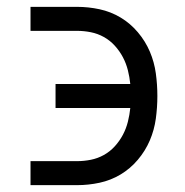

<svg xmlns="http://www.w3.org/2000/svg" viewBox="-20 -540 540 560"><path d="M69 0V-70H205Q225 -70 245 -74Q265 -78 283 -88Q301 -98 315 -113.5Q329 -129 338.5 -147Q348 -165 353 -185Q358 -205 360 -225H142V-295H360Q358 -315 353 -335Q348 -355 338.5 -373Q329 -391 315 -406.5Q301 -422 283 -432Q265 -442 245 -446Q225 -450 205 -450H69V-520H205Q238 -520 270.5 -513Q303 -506 331.5 -489Q360 -472 382 -446Q404 -420 417 -389.5Q430 -359 434.5 -326Q439 -293 439 -260Q439 -227 434.5 -194Q430 -161 417 -130.5Q404 -100 382 -74Q360 -48 331.5 -31Q303 -14 270.5 -7Q238 0 205 0Z"/></svg>

Font: Iosevka Slab
Style: Regular
Weight: 400
Monospace: yes
Designer: Belleve Invis
Foundry: Belleve Invis
Version: Version 11.2.4; ttfautohint (v1.8.3)